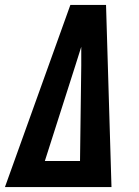

<svg xmlns="http://www.w3.org/2000/svg" viewBox="-41 -755 561 775"><path d="M-21 0 155 -490 243 -735H387L409 0ZM282 -105 287 -490Q287 -509 287 -528Q287 -547 287 -566Q281 -547 275 -528Q269 -509 263 -490L140 -105Z"/></svg>

Font: Iosevka Extrabold Oblique
Style: Regular
Weight: 800
Italic angle: -9°
Monospace: yes
Designer: Belleve Invis
Foundry: Belleve Invis
Version: Version 32.5.0; ttfautohint (v1.8.4)